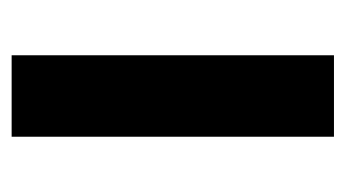

<svg xmlns="http://www.w3.org/2000/svg" viewBox="-152 -442 594 330"><g transform="rotate(-90 145.0 -277.0)"><path d="M75 -554C75 -554 75 0 75 0C75 0 215 0 215 0C215 0 215 -554 215 -554C215 -554 75 -554 75 -554Z"/></g></svg>

Font: Girnar Poppins
Style: SemiBold
Weight: 500
Designer: Ninad Kale (Devanagari), Jonny Pinhorn (Latin)
Foundry: Indian Type Foundry
Version: ""